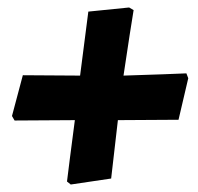

<svg xmlns="http://www.w3.org/2000/svg" viewBox="-20 -515 530 513"><path d="M310 -313Q368 -315 415 -316.5Q462 -318 478 -319L483 -306L457 -195L295 -194L277 -38L169 -22L159 -30Q161 -45 166.5 -90Q172 -135 180 -194L19 -193L12 -205L41 -314L194 -313L216 -484L325 -495L337 -488Q334 -471 326.5 -422Q319 -373 310 -313Z"/></svg>

Font: Alegreya ExtraBold
Style: Italic
Weight: 800
Italic angle: -7°
Designer: Juan Pablo del Peral
Foundry: Huerta Tipografica
Version: Version 2.007; ttfautohint (v1.6)